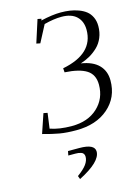

<svg xmlns="http://www.w3.org/2000/svg" viewBox="-146 -788 850 1171"><g transform="rotate(-15 279.0 -203.0)"><path d="M56.2 -22 97.2 -143.1 122.1 -138.2 108.9 -42Q165 -22 245.1 -22Q346.7 -22 408 -78.9Q469.2 -135.7 469.2 -223.1Q469.2 -286.6 424.3 -315.7Q379.4 -344.7 286.1 -350.1L284.2 -376Q482.9 -415 482.9 -565.9Q482.9 -619.6 450.2 -650.9Q417.5 -682.1 355 -682.1Q306.2 -682.1 245.1 -666L189 -559.1L165 -564L210.9 -707L234.9 -702.1L231 -691.9Q304.7 -709 356.9 -709Q387.2 -709 414.3 -705.1Q441.4 -701.2 468.3 -691.4Q495.1 -681.6 514.6 -666.5Q534.2 -651.4 546.1 -626.5Q558.1 -601.6 558.1 -569.8Q558.1 -530.3 544.4 -497.3Q530.8 -464.4 506.8 -441.4Q482.9 -418.5 455.6 -402.8Q428.2 -387.2 396 -377Q469.7 -365.7 506.8 -327.6Q543.9 -289.6 543.9 -230Q543.9 -123.5 467.3 -56.9Q390.6 9.8 264.2 9.8Q204.1 9.8 159.7 2.2Q115.2 -5.4 56.2 -22ZM176.8 146 182.1 119.1H252.9Q350.1 119.1 350.1 167Q350.1 231.4 209 303.2L201.2 282.2Q242.2 252.4 259.5 228.3Q276.9 204.1 276.9 180.2Q276.9 168.9 271.7 161.4Q266.6 153.8 256.8 150.9Q247.1 147.9 239.5 147Q231.9 146 221.2 146Z"/></g></svg>

Font: Dehuti Alt
Style: Italic
Weight: 400
Version: Version 1.2